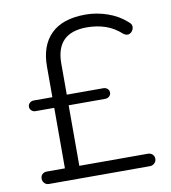

<svg xmlns="http://www.w3.org/2000/svg" viewBox="-81 -783 761 853"><g transform="rotate(-10 300.0 -356.5)"><path d="M71 0Q59 0 51 -8.5Q43 -17 43 -28Q43 -41 51 -48.5Q59 -56 71 -56H153V-329H68Q58 -329 50.5 -336Q43 -343 43 -353Q43 -363 50.5 -370Q58 -377 68 -377H153V-515Q153 -610 205.5 -661.5Q258 -713 361 -713Q411 -713 460 -696Q509 -679 544 -647Q561 -635 558 -619Q555 -603 541.5 -595.5Q528 -588 512 -600Q479 -630 440.5 -643Q402 -656 357 -656Q218 -656 218 -518V-377H383Q394 -377 401.5 -370Q409 -363 409 -353Q409 -343 401.5 -336Q394 -329 383 -329H218V-56H527Q539 -56 547.5 -48.5Q556 -41 556 -28Q556 -17 547.5 -8.5Q539 0 527 0Z"/></g></svg>

Font: Chiron GoRound TC L
Style: Regular
Weight: 300
Designer: Ryoko NISHIZUKA 西塚涼子 (kana, bopomofo & ideographs); Paul D. Hunt (Latin, Greek & Cyrillic); Sandoll Communications 산돌커뮤니
Foundry: Adobe
Version: Version 1.000;hotconv 1.1.1;makeotfexe 2.6.0